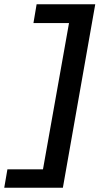

<svg xmlns="http://www.w3.org/2000/svg" viewBox="-41 -738 470 907"><path d="M-21 149H256L409 -718H132L117 -629H285L162 62H-6Z"/></svg>

Font: Geom Medium
Style: Italic
Weight: 500
Italic angle: -10°
Version: Version 1.102